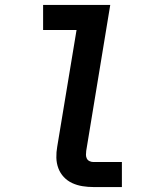

<svg xmlns="http://www.w3.org/2000/svg" viewBox="-20 -755 640 775"><path d="M357 0Q335 0 313 -3.5Q291 -7 271.5 -16Q252 -25 237.5 -40.5Q223 -56 215.5 -76Q208 -96 207.5 -118.5Q207 -141 211 -163L289 -634H154V-735H425L328 -146Q327 -138 327 -130Q327 -122 330.5 -115Q334 -108 341.5 -104.5Q349 -101 357 -101H472V0Z"/></svg>

Font: Iosevka Curly Extended Oblique
Style: Bold
Weight: 700
Width: 7
Italic angle: -9°
Monospace: yes
Designer: Belleve Invis
Foundry: Belleve Invis
Version: Version 11.1.0; ttfautohint (v1.8.3)